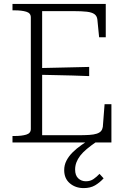

<svg xmlns="http://www.w3.org/2000/svg" viewBox="-20 -730 646 984"><path d="M551 -196V0H44V-33H55Q91 -33 114.5 -40Q138 -47 138 -69V-641Q138 -663 114.5 -670Q91 -677 55 -677H44V-710H522V-539H488L479 -630Q477 -648 464 -657.5Q451 -667 424.5 -670Q398 -673 356 -673H196V-37H381Q414 -37 437.5 -38.5Q461 -40 476 -45Q491 -50 498 -58.5Q505 -67 507 -80L516 -196ZM173 -381Q220 -382 264.5 -383Q309 -384 352 -385Q395 -386 437 -387V-340Q395 -342 352 -343Q309 -344 264.5 -345Q220 -346 173 -347ZM454 -24 475 -4Q446 16 425 33.5Q404 51 391 68Q378 85 371.5 102.5Q365 120 365 139Q365 169 381 184Q397 199 420 199Q443 199 459.5 187.5Q476 176 490 161L511 184Q491 206 467 220Q443 234 409 234Q367 234 338 209.5Q309 185 309 142Q309 116 320.5 93.5Q332 71 352 51Q372 31 398.5 12.5Q425 -6 454 -24Z"/></svg>

Font: Roboto Serif 36pt ExtraLight
Style: Regular
Weight: 250
Designer: Greg Gazdowicz
Foundry: Commercial Type
Version: Version 1.008